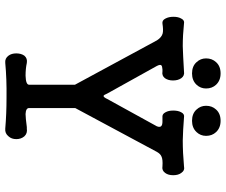

<svg xmlns="http://www.w3.org/2000/svg" viewBox="-86 -792 879 748"><g transform="rotate(90 354.0 -417.5)"><path d="M265.6 -836.9Q237.3 -836.9 221.7 -819.3Q207 -803.7 207 -780.3Q207 -758.8 221.7 -743.2Q237.3 -725.6 265.6 -725.6Q293 -725.6 309.6 -743.2Q324.2 -758.8 324.2 -780.3Q324.2 -803.7 309.6 -819.3Q293 -836.9 265.6 -836.9ZM450.2 -836.9Q421.9 -836.9 406.2 -819.3Q391.6 -803.7 391.6 -780.3Q391.6 -758.8 406.2 -743.2Q421.9 -725.6 450.2 -725.6Q477.5 -725.6 494.1 -743.2Q508.8 -758.8 508.8 -780.3Q508.8 -803.7 494.1 -819.3Q477.5 -836.9 450.2 -836.9ZM136.7 -588.9 309.6 -269.5V-90.8Q309.6 -78.1 274.4 -77.1Q247.1 -77.1 224.6 -82Q207 -85 196.3 -72.3Q187.5 -59.6 187.5 -41Q187.5 -22.5 196.3 -10.7Q207 3.9 224.6 2Q287.1 -3.9 361.3 -2.9Q422.9 -2.9 480.5 2Q499 3.9 510.7 -10.7Q521.5 -22.5 521.5 -41Q521.5 -59.6 510.7 -72.3Q499 -85 480.5 -82H474.6Q437.5 -77.1 423.8 -77.1Q400.4 -78.1 400.4 -90.8V-270.5L571.3 -588.9Q579.1 -602.5 588.9 -606.4Q600.6 -612.3 627 -610.4Q643.6 -607.4 653.3 -621.1Q662.1 -632.8 662.1 -652.3Q662.1 -671.9 653.3 -683.6Q643.6 -698.2 627 -694.3Q574.2 -689.5 526.4 -689.5Q486.3 -690.4 437.5 -694.3Q423.8 -697.3 417 -683.6Q410.2 -671.9 410.2 -652.3Q410.2 -633.8 417 -622.1Q423.8 -608.4 437.5 -610.4Q459 -611.3 466.8 -608.4Q477.5 -603.5 471.7 -588.9L365.2 -395.5Q358.4 -380.9 353.5 -380.9Q349.6 -380.9 343.8 -395.5L236.3 -588.9Q229.5 -602.5 234.4 -606.4Q237.3 -609.4 250 -610.4H257.8Q274.4 -607.4 284.2 -620.1Q293 -632.8 293 -651.4Q293 -670.9 284.2 -683.6Q274.4 -697.3 257.8 -694.3Q192.4 -690.4 159.2 -689.5Q116.2 -689.5 71.3 -694.3Q58.6 -697.3 51.8 -683.6Q44.9 -671.9 44.9 -653.3Q44.9 -634.8 51.8 -622.1Q58.6 -608.4 71.3 -610.4Q96.7 -614.3 109.4 -611.3Q125 -607.4 136.7 -588.9Z"/></g></svg>

Font: Gungsuh
Style: Regular
Weight: 400
Version: Version 2.21